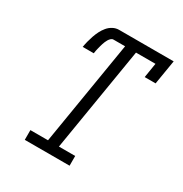

<svg xmlns="http://www.w3.org/2000/svg" viewBox="-171 -863 942 991"><g transform="rotate(30 300.0 -367.5)"><path d="M116 0V-58H221L323 -677H254Q246 -677 239.5 -671Q233 -665 228.5 -657.5Q224 -650 221 -642.5Q218 -635 215.5 -627.5Q213 -620 211 -612Q209 -604 207 -596.5Q205 -589 203.5 -581Q202 -573 201 -565H135Q138 -583 142.5 -600.5Q147 -618 153 -635.5Q159 -653 167.5 -670Q176 -687 188.5 -702Q201 -717 218 -726Q235 -735 254 -735H579L555 -590H490L504 -677H388L286 -58H383V0Z"/></g></svg>

Font: Iosevka Curly Slab LtExObl
Style: Regular
Weight: 300
Width: 7
Italic angle: -9°
Monospace: yes
Designer: Belleve Invis
Foundry: Belleve Invis
Version: Version 11.1.0; ttfautohint (v1.8.3)